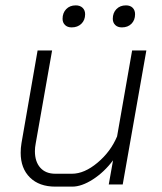

<svg xmlns="http://www.w3.org/2000/svg" viewBox="-20 -687 603 715"><path d="M57 -118Q57 -136 60 -154L120 -499H174L113 -153Q110 -138 110 -124Q110 -85 130 -62.5Q150 -40 186 -40H248Q294 -40 343 -81Q392 -122 416 -179L472 -499H525L437 0H385L401 -90Q368 -46 326 -19Q284 8 249 8H186Q126 8 91.5 -26Q57 -60 57 -118ZM213 -617Q213 -639 226.5 -653Q240 -667 262 -667Q278 -667 287.5 -658Q297 -649 297 -634Q297 -612 283 -598.5Q269 -585 247 -585Q231 -585 222 -594Q213 -603 213 -617ZM400 -617Q400 -639 413.5 -653Q427 -667 449 -667Q465 -667 474 -658Q483 -649 483 -634Q483 -612 469.5 -598.5Q456 -585 434 -585Q418 -585 409 -594Q400 -603 400 -617Z"/></svg>

Font: Bai Jamjuree Light
Style: Italic
Weight: 300
Italic angle: -10°
Version: Version 1.000; ttfautohint (v1.6)